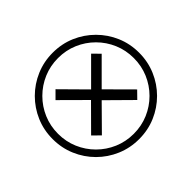

<svg xmlns="http://www.w3.org/2000/svg" viewBox="-184 -997 1297 1297"><g transform="rotate(-45 464.0 -349.0)"><path d="M304 -132 252 -183 421 -353 251 -522 303 -574 472 -403 643 -574 693 -523 523 -353 692 -183 642 -132 471 -301ZM464 64Q379 64 304 32Q229 0 172 -57Q115 -114 83 -189Q51 -264 51 -349Q51 -435 83 -509.5Q115 -584 172 -641Q229 -698 304 -730Q379 -762 464 -762Q550 -762 624.5 -730Q699 -698 756 -641Q813 -584 845 -509.5Q877 -435 877 -349Q877 -264 845 -189Q813 -114 756 -57Q699 0 624.5 32Q550 64 464 64ZM464 13Q539 13 604.5 -15Q670 -43 720 -93Q770 -143 798 -208.5Q826 -274 826 -349Q826 -424 798 -489.5Q770 -555 720 -605Q670 -655 604.5 -683Q539 -711 464 -711Q389 -711 323.5 -683Q258 -655 208 -605Q158 -555 130 -489.5Q102 -424 102 -349Q102 -274 130 -208.5Q158 -143 208 -93Q258 -43 323.5 -15Q389 13 464 13Z"/></g></svg>

Font: lhindi85
Style: Book
Weight: 400
Designer: Jelle Bosma - Monotype Design Team
Foundry: Monotype Imaging Inc.
Version: Version 2.003